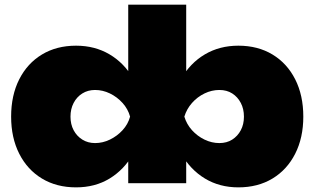

<svg xmlns="http://www.w3.org/2000/svg" viewBox="-20 -790 1356 828"><path d="M604 -287Q594 -195 554.5 -126.5Q515 -58 452.5 -20Q390 18 308 18Q224 18 161 -20Q98 -58 63 -127Q28 -196 28 -287Q28 -379 63 -448Q98 -517 161 -555Q224 -593 308 -593Q389 -593 452.5 -555.5Q516 -518 555.5 -449.5Q595 -381 604 -287ZM284 -287Q284 -254 297.5 -228.5Q311 -203 335 -188Q359 -173 390 -173Q423 -173 454 -188Q485 -203 508.5 -228.5Q532 -254 541 -287Q532 -320 508.5 -346Q485 -372 454 -387Q423 -402 390 -402Q359 -402 335 -387Q311 -372 297.5 -346Q284 -320 284 -287ZM533 -770H783V-428L754 -365V-195L783 -140V0H533V-151L562 -243V-385L533 -427ZM712 -287Q722 -381 761 -449.5Q800 -518 863.5 -555.5Q927 -593 1008 -593Q1092 -593 1155 -555Q1218 -517 1253 -448Q1288 -379 1288 -287Q1288 -196 1253 -127Q1218 -58 1155 -20Q1092 18 1008 18Q927 18 864 -20Q801 -58 762 -126.5Q723 -195 712 -287ZM1032 -287Q1032 -320 1018.5 -346Q1005 -372 981.5 -387Q958 -402 926 -402Q893 -402 862 -387Q831 -372 808 -346Q785 -320 775 -287Q785 -254 808 -228.5Q831 -203 862 -188Q893 -173 926 -173Q958 -173 981.5 -188Q1005 -203 1018.5 -228.5Q1032 -254 1032 -287Z"/></svg>

Font: Unbounded Black
Style: Regular
Weight: 900
Designer: Luke Prowse, Jean-Baptiste Morizot, Fátima Lázaro, Florian Runge
Foundry: NaN
Version: Version 1.701;gftools[0.9.28.dev5+ged2979d]